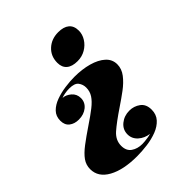

<svg xmlns="http://www.w3.org/2000/svg" viewBox="-247 -654 964 964"><g transform="rotate(-45 235.0 -172.5)"><path d="M229 163Q236 163 247 162Q258 161 270.5 159Q283 157 292 154Q258 150 234 128.5Q210 107 210 76Q210 42 237 20Q264 -2 301 -2Q333 -2 358.5 16.5Q384 35 384 74Q384 108 363.5 130.5Q343 153 310.5 165.5Q278 178 240 183Q202 188 167 188Q70 188 12 156Q-46 124 -46 67Q-46 37 -29 13Q-12 -11 21.5 -36.5Q55 -62 104 -95Q146 -123 174 -145Q202 -167 216 -188.5Q230 -210 230 -237Q230 -259 217 -276.5Q204 -294 166 -294Q150 -294 134 -291Q118 -288 109 -284Q132 -283 153 -265Q174 -247 174 -218Q174 -188 150 -168.5Q126 -149 90 -149Q60 -149 40 -164.5Q20 -180 20 -211Q20 -243 40 -263.5Q60 -284 91.5 -295.5Q123 -307 158.5 -312Q194 -317 225 -317Q280 -317 325 -304.5Q370 -292 396.5 -268Q423 -244 423 -209Q423 -177 401.5 -149Q380 -121 347 -96.5Q314 -72 281 -50Q214 -5 180.5 24.5Q147 54 147 94Q147 130 171 146.5Q195 163 229 163ZM215 -427Q215 -474 247 -503.5Q279 -533 327 -533Q365 -533 385.5 -516Q406 -499 406 -465Q406 -439 391 -415Q376 -391 350.5 -376Q325 -361 293 -361Q255 -361 235 -378Q215 -395 215 -427Z"/></g></svg>

Font: Playfair Display Black
Style: Italic
Weight: 900
Italic angle: -14°
Designer: Claus Eggers Sørensen
Foundry: Claus Eggers Sørensen
Version: Version 1.203